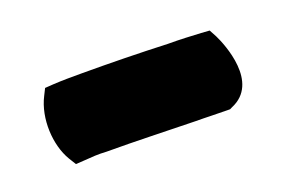

<svg xmlns="http://www.w3.org/2000/svg" viewBox="-38 -481 484 325"><g transform="rotate(-20 204.0 -318.5)"><path d="M47 -376C29 -341 32 -292 50 -262L58 -249L74 -250C88 -251 98 -252 114 -251H115C167 -251 221 -249 273 -248C293 -248 311 -247 330 -247H335L339 -249C397 -273 364 -353 355 -371L348 -384L333 -385C314 -386 297 -387 274 -387C224 -389 171 -390 120 -390C99 -390 86 -390 68 -389L53 -388Z"/></g></svg>

Font: Hussar Pisanka
Style: Blk
Weight: 700
Designer: Robert Jablonski
Foundry: Cannot Into Space Fonts
Version: Version 1.070